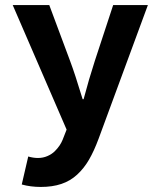

<svg xmlns="http://www.w3.org/2000/svg" viewBox="-20 -530 640 767"><path d="M143.1 216.8Q102.1 216.8 66.9 207L92.8 95.2Q112.8 101.1 131.8 101.1Q151.9 101.1 169.4 93.5Q187 85.9 199 74Q210.9 62 218.3 50.8Q225.6 39.6 230 28.8L246.1 -12.2L30.8 -509.8H176.8L259.8 -287.1Q279.3 -235.4 310.1 -133.8H314Q335 -213.4 358.9 -287.1L432.1 -509.8H570.8L374 23.9Q355.5 73.7 335.4 108.2Q315.4 142.6 288.1 167.7Q260.7 192.9 225.1 204.8Q189.5 216.8 143.1 216.8Z"/></svg>

Font: Office Code Pro D Bold
Style: Regular
Weight: 700
Designer: Nathan Rutzky & Paul D. Hunt
Foundry: Adobe Systems Incorporated
Version: Version 1.004;PS 001.004;hotconv 1.0.70;makeotf.lib2.5.58329